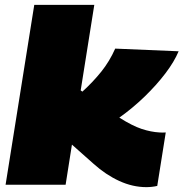

<svg xmlns="http://www.w3.org/2000/svg" viewBox="-20 -760 755 790"><path d="M3 0 121 -740H368L312 -388L319 -383Q363 -423 397 -465.5Q431 -508 454 -560L715 -549Q697 -506 660.5 -458Q624 -410 575.5 -363Q527 -316 471 -276Q525 -242 563 -229.5Q601 -217 636 -215Q649 -214 662 -215L627 5Q605 10 582 10Q526 10 470.5 -15.5Q415 -41 365 -86L276 -165L250 0Z"/></svg>

Font: Georama Expanded Black
Style: Italic
Weight: 900
Width: 7
Italic angle: -9°
Designer: Jean-Baptiste Levee
Foundry: Production Type
Version: Version 1.000